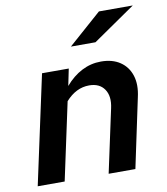

<svg xmlns="http://www.w3.org/2000/svg" viewBox="-83 -808 765 877"><g transform="rotate(-10 300.0 -369.0)"><path d="M21 0 130 -505H254L238 -427Q273 -468 315 -489.5Q357 -511 404 -511Q457 -511 492.5 -487Q528 -463 541.5 -420.5Q555 -378 542 -321L474 0H350L413 -293Q425 -347 402.5 -380Q380 -413 332 -413Q271 -413 223 -359L146 0ZM281 -602 435 -738H592L395 -602Z"/></g></svg>

Font: Red Hat Mono SemiBold
Style: Italic
Weight: 600
Italic angle: -12°
Monospace: yes
Designer: Pentagram, MCKL
Foundry: MCKL
Version: Version 1.030